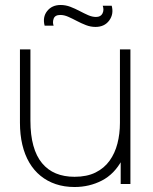

<svg xmlns="http://www.w3.org/2000/svg" viewBox="-20 -738 613 770"><path d="M279 12Q238 12 203.8 0.5Q169.5 -11 142.8 -32.8Q116 -54.5 97.5 -86Q79 -117.5 69.5 -157.8Q60 -198 60 -246V-540H102V-254Q102 -196.5 113.8 -154Q125.5 -111.5 148.5 -83.8Q171.5 -56 204.2 -42.5Q237 -29 279 -29Q328.5 -29 363.2 -46.2Q398 -63.5 419.5 -93.5Q441 -123.5 451 -162.5Q461 -201.5 461 -245L500 -246Q500 -153.5 469.5 -96.8Q439 -40 388.8 -14Q338.5 12 279 12ZM464 0V-110H461V-540H503V0ZM363 -630Q343.5 -630 324.8 -637.2Q306 -644.5 288 -654Q270 -663.5 253.5 -670.8Q237 -678 222 -678Q200.5 -678 195.2 -663.2Q190 -648.5 195 -635H159Q150 -669.5 169.2 -693.8Q188.5 -718 223 -718Q243 -718 262 -710.8Q281 -703.5 299 -694Q317 -684.5 333.5 -677.2Q350 -670 365 -670Q384 -670 391 -684Q398 -698 392 -715H428Q437 -681.5 418 -655.8Q399 -630 363 -630Z"/></svg>

Font: Manrope ExtraLight ExtraLight
Style: Regular
Weight: 250
Version: Version 4.501